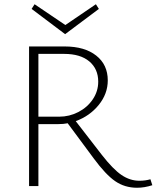

<svg xmlns="http://www.w3.org/2000/svg" viewBox="-20 -877 738 905"><path d="M287 -716 129 -835 143 -857 288 -759 432 -857 446 -835ZM698 -4Q661 8 626 8Q568 8 523 -23Q478 -54 422 -130L299 -296Q280 -292 255 -292H161V0H117V-658H285Q379 -658 433.5 -615Q488 -572 488 -498Q488 -435 445.5 -382.5Q403 -330 337 -306L460 -147Q513 -79 553 -52Q593 -25 637 -25Q665 -25 689 -32ZM259 -327Q307 -327 349.5 -349Q392 -371 417.5 -409Q443 -447 443 -492Q443 -552 401 -587.5Q359 -623 282 -623H161V-327Z"/></svg>

Font: Ysabeau SC Light
Style: Regular
Weight: 300
Designer: Christian Thalmann (Catharsis Fonts)
Version: Version 0.003